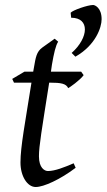

<svg xmlns="http://www.w3.org/2000/svg" viewBox="-20 -729 427 769"><path d="M283 -57 275 -75C238 -59 200 -44 172 -44C158 -44 136 -57 136 -103C136 -144 147 -207 177 -398H178C225 -398 245 -394 253 -376C258 -378 301 -408 315 -428L305 -442H184L188 -470C196 -516 203 -547 213 -562L199 -574L150 -539C126 -522 123 -499 116 -459L113 -442H78L29 -413L36 -398H106C81 -239 62 -142 62 -78C62 -24 89 20 123 20C155 20 221 -10 283 -57ZM353 -709C331 -709 271 -688 263 -678L265 -658C303 -658 320 -638 320 -611C320 -583 301 -547 267 -517L282 -502C363 -548 387 -619 387 -652C387 -698 360 -709 353 -709Z"/></svg>

Font: Temporarium
Style: Italic
Weight: 400
Italic angle: -7°
Version: Version 1.1